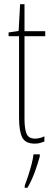

<svg xmlns="http://www.w3.org/2000/svg" viewBox="-20 -742 249 917"><path d="M147 -80Q160 -80 172.5 -83.5Q185 -87 192 -91V-66Q182 -62 171 -59Q160 -56 146 -56Q100 -56 85.5 -87Q71 -118 71 -178V-569H21V-587L69 -594L76 -722H97V-593H196V-569H97V-174Q97 -126 107 -103Q117 -80 147 -80ZM170 5Q161 39 146 80Q131 121 111 155H98V145Q105 127 114 99.5Q123 72 130.5 43.5Q138 15 140 -5H170Z"/></svg>

Font: Noto Sans Malayalam UI ExtraCondensed Thin
Style: Regular
Weight: 100
Width: 2
Designer: Jelle Bosma - Monotype Design Team
Foundry: Monotype Imaging Inc.
Version: Version 2.104; ttfautohint (v1.8.4.7-5d5b)